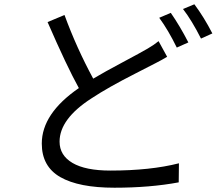

<svg xmlns="http://www.w3.org/2000/svg" viewBox="-20 -835 1040 896"><path d="M281 -765Q337 -612 415 -468Q467 -499 552.5 -544.5Q638 -590 669.5 -608.5Q701 -627 720 -643L760 -570Q737 -556 706.5 -540.5Q676 -525 612 -492Q484 -427 407 -376Q258 -280 258 -174Q258 -110 318.5 -74.5Q379 -39 495 -39Q682 -39 815 -73L814 16Q680 41 514 41Q348 41 261.5 -8.5Q175 -58 175 -165Q175 -305 348 -424Q292 -525 202 -732ZM777 -775Q820 -713 859 -637L805 -613Q765 -695 723 -752ZM887 -815Q932 -755 971 -679L918 -655Q875 -740 834 -793Z"/></svg>

Font: Swei Fan Sans CJK TC
Style: Regular
Weight: 400
Version: Version 2.130